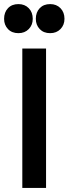

<svg xmlns="http://www.w3.org/2000/svg" viewBox="-33 -918 335 938"><path d="M192 0H76V-681H192ZM212 -756Q180 -756 161 -776Q142 -796 142 -826Q142 -858 161 -878Q180 -898 212 -898Q243 -898 262.5 -878Q282 -858 282 -826Q282 -796 262.5 -776Q243 -756 212 -756ZM57 -756Q25 -756 6 -776Q-13 -796 -13 -826Q-13 -858 6 -878Q25 -898 57 -898Q88 -898 107.5 -878Q127 -858 127 -826Q127 -796 107.5 -776Q88 -756 57 -756Z"/></svg>

Font: Gabarito Medium
Style: Regular
Weight: 500
Designer: Leandro Assis / Alvaro Franca / Felipe Casaprima
Foundry: Naipe Foundry
Version: Version 1.000